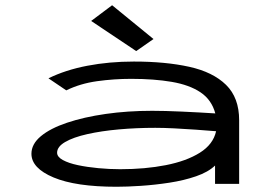

<svg xmlns="http://www.w3.org/2000/svg" viewBox="-20 -702 1040 733"><path d="M425 11Q269 11 184.5 -24.5Q100 -60 100 -115Q100 -152 136 -182Q172 -212 236 -233.5Q300 -255 383.5 -267Q467 -279 561 -279Q608 -279 674 -276Q740 -273 802 -269Q788 -321 745.5 -349.5Q703 -378 635.5 -389.5Q568 -401 481 -401Q415 -401 350.5 -392Q286 -383 233 -357L165 -403Q230 -435 313.5 -451Q397 -467 491 -467Q612 -467 702.5 -447Q793 -427 843 -378Q893 -329 893 -243V0H801V-70Q775 -45 728.5 -29Q682 -13 626.5 -4.5Q571 4 518 7.5Q465 11 425 11ZM198 -119Q198 -103 220 -91Q242 -79 277.5 -71.5Q313 -64 355.5 -60Q398 -56 439 -56Q534 -56 613 -71.5Q692 -87 743 -119Q794 -151 805 -201Q769 -204 727 -207Q685 -210 644.5 -212Q604 -214 573 -214Q501 -214 434 -208Q367 -202 313.5 -190Q260 -178 229 -160Q198 -142 198 -119ZM500 -507 328 -622 408 -682 566 -553Z"/></svg>

Font: Inconsolata UltraExpanded Thin
Style: Regular
Weight: 100
Width: 9
Monospace: yes
Designer: Raph Levien, Cyreal, Brenton Simpson
Foundry: Raph Levien, Cyreal, Google
Version: Version 3.100; ttfautohint (v1.8.4.7-5d5b)